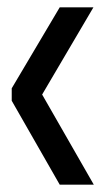

<svg xmlns="http://www.w3.org/2000/svg" viewBox="-20 -557 307 524"><path d="M12 -282 143 -53H236L95 -299L235 -537H143L12 -316Z"/></svg>

Font: Economica
Style: Bold
Weight: 700
Designer: Vicente Lamonaca
Foundry: Vicente Lamonaca
Version: Version 1.100